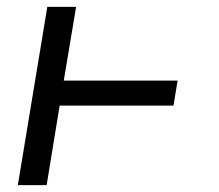

<svg xmlns="http://www.w3.org/2000/svg" viewBox="-20 -540 640 560"><path d="M32 0 118 -520H202L166 -305H498L486 -232H154L116 0Z"/></svg>

Font: Iosevka Extended
Style: Italic
Weight: 400
Width: 7
Italic angle: -9°
Monospace: yes
Designer: Belleve Invis
Foundry: Belleve Invis
Version: Version 32.5.0; ttfautohint (v1.8.4)